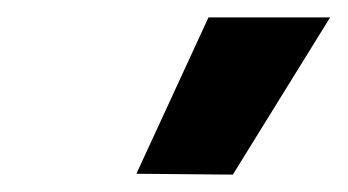

<svg xmlns="http://www.w3.org/2000/svg" viewBox="-20 -804 400 221"><path d="M248 -603 137 -604 220 -784H360Z"/></svg>

Font: Be Vietnam Pro
Style: Bold Italic
Weight: 700
Italic angle: -12°
Designer: Lam Bao, Tony Le, Vietanh Nguyen
Foundry: Yellow Type Foundry
Version: Version 1.002; ttfautohint (v1.8.3)